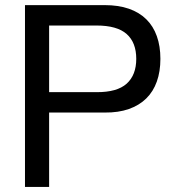

<svg xmlns="http://www.w3.org/2000/svg" viewBox="-20 -734 688 754"><path d="M391.1 -713.9Q445.3 -713.9 486.1 -699.7Q526.9 -685.5 554.4 -658.4Q582 -631.3 595.9 -592Q609.9 -552.7 609.9 -502.9Q609.9 -453.1 595.9 -413.8Q582 -374.5 554.4 -347.4Q526.9 -320.3 486.1 -305.9Q445.3 -291.5 391.1 -292H172.9V0H78.1V-713.9ZM358.9 -372.1Q439.9 -371.6 477.5 -405.5Q515.1 -439.5 515.1 -502.9Q515.1 -566.9 477.5 -600.3Q439.9 -633.8 358.9 -633.8H172.9V-372.1Z"/></svg>

Font: XB Khoramshahr
Style: Regular
Weight: 400
Designer: Behnam
Foundry: Irmug
Version: Version 8.005 2009